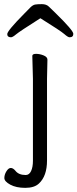

<svg xmlns="http://www.w3.org/2000/svg" viewBox="-20 -745 374 927"><path d="M209 -457 207 -364V30Q207 105 168 141Q146 162 102 162Q58 162 29.5 146.5Q1 131 1 114.5Q1 98 11 82Q21 66 32 66Q43 66 54 79Q70 100 104 100Q121 100 130 81Q139 62 139 31V-364L136 -475Q136 -485 154 -485Q172 -485 190.5 -477.5Q209 -470 209 -457ZM175 -657Q74 -593 57.5 -579Q41 -565 33 -565Q15 -565 15 -580.5Q15 -596 96 -678Q116 -699 127.5 -710Q139 -721 149.5 -723Q160 -725 182 -725Q204 -725 216 -713Q228 -701 248 -682Q334 -598 334 -581.5Q334 -565 316 -565Q308 -565 290.5 -580.5Q273 -596 175 -657Z"/></svg>

Font: QiushuiShotai
Style: Regular
Weight: 600
Designer: Fontworks Inc.
Foundry: Fontworks Inc.
Version: Version 1.250